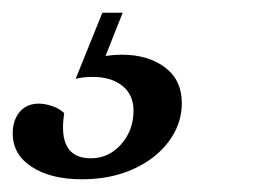

<svg xmlns="http://www.w3.org/2000/svg" viewBox="-84 -20 407 302"><path d="M45 262Q-4 262 -34 242.5Q-64 223 -64 190Q-64 169 -53 156Q-42 143 -23 143Q-13 143 -1.5 147Q10 151 17 158Q6 229 59 229Q87 229 106.5 207Q126 185 126 154Q126 129 108.5 115Q91 101 62 101Q46 101 35 104L77 0H109L82 68Q96 66 107 66Q149 66 175.5 86Q202 106 202 142Q202 175 181.5 202.5Q161 230 125.5 246Q90 262 45 262Z"/></svg>

Font: Petrona SemiBold
Style: Italic
Weight: 600
Italic angle: -9°
Designer: Ringo R. Seeber
Foundry: Ringo R. Seeber
Version: Version 2.001; ttfautohint (v1.8.3)